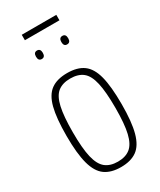

<svg xmlns="http://www.w3.org/2000/svg" viewBox="-210 -896 816 977"><g transform="rotate(-30 198.0 -408.0)"><path d="M36 -266Q36 -370 51.5 -430Q67 -490 102.5 -516Q138 -542 198 -542Q258 -542 293.5 -516Q329 -490 344.5 -430Q360 -370 360 -266Q360 -162 343.5 -101.5Q327 -41 291.5 -15.5Q256 10 198 10Q140 10 104.5 -15.5Q69 -41 52.5 -101.5Q36 -162 36 -266ZM73 -266Q73 -172 85.5 -119Q98 -66 125.5 -44Q153 -22 198 -22Q243 -22 270.5 -44Q298 -66 310.5 -119Q323 -172 323 -266Q323 -359 311 -412.5Q299 -466 271.5 -488Q244 -510 198 -510Q152 -510 124.5 -488Q97 -466 85 -412.5Q73 -359 73 -266ZM272 -668Q252 -668 252 -693Q252 -718 272 -718Q292 -718 292 -693Q292 -668 272 -668ZM123 -668Q103 -668 103 -693Q103 -718 123 -718Q143 -718 143 -693Q143 -668 123 -668ZM96 -794V-826H299V-794Z"/></g></svg>

Font: Georama SemiCondensed ExtraLight
Style: Regular
Weight: 200
Width: 4
Designer: Jean-Baptiste Levee
Foundry: Production Type
Version: Version 1.000